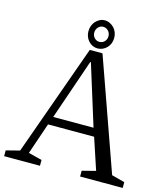

<svg xmlns="http://www.w3.org/2000/svg" viewBox="-135 -1022 981 1123"><g transform="rotate(15 355.0 -460.0)"><path d="M475 -246 538 -56 456 -35V0H714V-35L635 -56L396 -730H319L78 -56L-4 -35V0H213V-35L131 -56L196 -246ZM214 -296 340 -662H344L458 -296ZM283 -834Q283 -816 289 -801Q295 -786 305.5 -774.5Q316 -763 330 -756.5Q344 -750 360 -750Q376 -750 390.5 -756.5Q405 -763 416 -774.5Q427 -786 433 -801Q439 -816 439 -834Q439 -852 433 -867.5Q427 -883 416 -894.5Q405 -906 390.5 -913Q376 -920 360 -920Q344 -920 330 -913Q316 -906 305.5 -894.5Q295 -883 289 -867.5Q283 -852 283 -834ZM318 -835Q318 -854 330.5 -867.5Q343 -881 360 -881Q379 -881 391.5 -867.5Q404 -854 404 -835Q404 -816 391.5 -803Q379 -790 360 -790Q343 -790 330.5 -803Q318 -816 318 -835Z"/></g></svg>

Font: GradeGX
Style: Regular
Weight: 100
Width: 1
Designer: Adam Twardoch
Foundry: Adam Twardoch
Version: Version 2.002; DEVELOPMENT